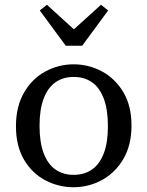

<svg xmlns="http://www.w3.org/2000/svg" viewBox="-20 -774 619 806"><path d="M289 12Q226 12 170.5 -17Q115 -46 81 -103.5Q47 -161 47 -244Q47 -327 81 -385.5Q115 -444 170.5 -474Q226 -504 289 -504Q352 -504 407.5 -474.5Q463 -445 497.5 -387.5Q532 -330 532 -247Q532 -164 497.5 -106Q463 -48 407.5 -18Q352 12 289 12ZM289 -40Q335 -40 367 -63Q399 -86 416 -131Q433 -176 433 -244Q433 -313 416 -359Q399 -405 367 -428Q335 -451 289 -451Q244 -451 212 -428Q180 -405 163 -359.5Q146 -314 146 -246Q146 -177 163 -131.5Q180 -86 212 -63Q244 -40 289 -40ZM177 -754 335 -610H245L404 -754L434 -730L325 -582H256L147 -730Z"/></svg>

Font: Source Serif 4
Style: Regular
Weight: 400
Designer: Frank Grießhammer
Foundry: Adobe Systems Incorporated
Version: Version 4.004;hotconv 1.0.116;makeotfexe 2.5.65601